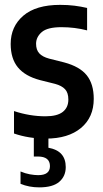

<svg xmlns="http://www.w3.org/2000/svg" viewBox="-20 -574 435 809"><path d="M173.5 10Q101 10 39 -11.5V-106Q105.5 -84 171.5 -84Q221 -84 244.5 -102.5Q268 -121 268 -154.5Q268 -183.5 254 -198.2Q240 -213 212.5 -220.5L148.5 -236.5Q86 -253 55.5 -290Q25 -327 25 -389Q25 -462 78.2 -507.8Q131.5 -553.5 233.5 -553.5Q266 -553.5 293.8 -550Q321.5 -546.5 347 -540.5V-446Q295 -459.5 239 -459.5Q180 -459.5 156 -438.8Q132 -418 132 -389.5Q132 -364 145.5 -349.2Q159 -334.5 187 -327L250.5 -311Q316 -293.5 345.5 -256.8Q375 -220 375 -157.5Q375 -79.5 321.2 -34.8Q267.5 10 173.5 10ZM145.5 215.5Q102.5 215.5 66.5 200.5V148.5Q86.5 157 106 160.5Q125.5 164 141 164Q190.5 164 190.5 126Q190.5 85.5 139.5 85.5H122.5V-10H184V48.5Q257 61.5 257 130Q257 168.5 229.8 192Q202.5 215.5 145.5 215.5Z"/></svg>

Font: Encode Sans Condensed SemiBold
Style: Regular
Weight: 600
Width: 3
Designer: Multiple Designers
Foundry: Impallari Type
Version: Version 3.000; ttfautohint (v1.8.3) -l 8 -r 50 -G 200 -x 14 